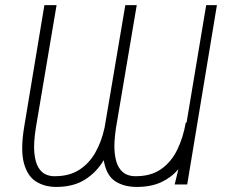

<svg xmlns="http://www.w3.org/2000/svg" viewBox="-20 -732 893 762"><path d="M717.3 -245.7H720.5L798.3 -711.6H840.9L723 0H673.3L687.9 -60.4Q659.8 -27.3 619.3 -8.7Q578.8 9.9 522.7 9.9Q471.2 9.9 436.4 -13.3Q401.6 -36.6 391.7 -96.2Q362.6 -47.6 316.6 -18.8Q270.6 9.9 203.1 9.9Q157.3 9.9 123.2 -11.4Q89.1 -32.7 75.1 -83.8Q61.1 -134.9 75.3 -224.4L156.2 -711.6H204.5L122.2 -224.4Q112.6 -163.4 116.3 -125.4Q120 -87.4 132.5 -67.1Q144.9 -46.9 161.9 -39.6Q179 -32.3 196 -32.7Q253.9 -32.3 293.7 -57.5Q333.5 -82.7 358.1 -126.1Q382.8 -169.4 394.5 -223.4Q394.9 -223.7 394.9 -224.4L477.3 -711.6H522.7L440.3 -224.4Q431.1 -163.4 435.2 -125.4Q439.3 -87.4 452.1 -67.1Q464.8 -46.9 482.2 -39.6Q499.6 -32.3 517 -32.7Q578.8 -32.3 619.3 -60.7Q659.8 -89.1 683.4 -137.6Q707 -186.1 717.3 -245.7Z"/></svg>

Font: Inter UI Thin
Style: Italic
Weight: 100
Italic angle: -9.39999°
Designer: Rasmus Andersson
Foundry: rsms
Version: 3.2;8d6f07862